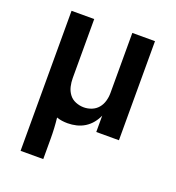

<svg xmlns="http://www.w3.org/2000/svg" viewBox="-133 -626 866 947"><g transform="rotate(20 300.0 -152.5)"><path d="M81 215V-520H200V-210Q200 -188 205 -166.5Q210 -145 223 -127.5Q236 -110 257 -101.5Q278 -93 300 -93Q321 -93 341 -101Q361 -109 374.5 -125Q388 -141 394 -162Q400 -183 400 -204V-520H519V0H400V-86Q391 -65 376 -46.5Q361 -28 341 -15.5Q321 -3 298 2.5Q275 8 252 8Q237 8 222.5 6Q208 4 194 -1Q197 26 198.5 53Q200 80 200 107V215Z"/></g></svg>

Font: R Plex Mono
Style: Bold
Weight: 700
Monospace: yes
Designer: Belleve Invis
Foundry: Belleve Invis
Version: Version 31.8.0